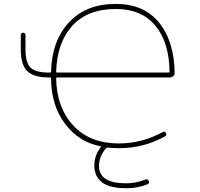

<svg xmlns="http://www.w3.org/2000/svg" viewBox="-20 -783 1040 997"><path d="M639.6 194.3Q637.7 194.3 635.7 194.3Q585 194.3 548.8 183.6Q513.7 171.9 497.1 152.3Q480.5 133.8 475.6 115.2Q469.7 96.7 469.7 79.1Q469.7 24.4 502 -16.6L503.9 -19.5Q504.9 -20.5 504.4 -22Q503.9 -23.4 502.9 -23.4L499 -24.4Q443.4 -35.2 397.9 -64.5Q352.5 -93.8 317.4 -140.6Q246.1 -235.4 245.1 -376Q245.1 -380.9 241.2 -380.9H233.4Q154.3 -380.9 121.1 -414.1Q87.9 -447.3 87.9 -527.3V-601.6Q87.9 -606.4 91.8 -609.9Q95.7 -613.3 100.6 -613.3Q105.5 -613.3 108.9 -609.9Q112.3 -606.4 112.3 -601.6V-527.3Q112.3 -457 138.7 -431.6Q165 -406.2 233.4 -406.2H241.2Q245.1 -406.2 245.1 -410.2V-411.1Q247.1 -491.2 270.5 -555.2Q293.9 -619.1 338.4 -667Q382.8 -714.8 443.4 -738.8Q503.9 -762.7 581.1 -762.7Q653.3 -762.7 709.5 -738.8Q765.6 -714.8 805.7 -666Q845.7 -617.2 866.2 -549.3Q886.7 -481.4 886.7 -404.3Q886.7 -394.5 879.4 -387.7Q872.1 -380.9 862.3 -380.9H276.4Q271.5 -380.9 271.5 -376Q274.4 -223.6 360.8 -130.9Q447.3 -38.1 596.7 -38.1Q715.8 -38.1 824.2 -96.7Q835.9 -103.5 841.8 -91.8Q847.7 -80.1 835.9 -74.2Q725.6 -13.7 600.6 -13.7Q598.6 -13.7 596.7 -13.7Q561.5 -13.7 539.1 -16.6Q534.2 -16.6 531.2 -13.7Q494.1 28.3 494.1 79.1Q494.1 168.9 635.7 168.9Q685.5 168.9 734.4 149.4Q747.1 144.5 752 156.2Q757.8 168 746.1 173.8Q696.3 194.3 639.6 194.3ZM581.1 -736.3Q435.5 -736.3 355.5 -649.4Q276.4 -562.5 271.5 -411.1V-410.2Q271.5 -406.2 276.4 -406.2H855.5Q860.4 -406.2 860.4 -410.2V-411.1Q858.4 -564.5 786.1 -650.4Q714.8 -736.3 581.1 -736.3Z"/></svg>

Font: Rounded-X Mgen+ 1m thin
Style: Regular
Weight: 100
Designer: [Source Han Sans]
Ryoko NISHIZUKA  (kana & ideographs); Paul D. Hunt (Latin, Greek & Cyrillic); Wenlong ZHANG  (bopomofo
Version: Version 1.059.20150602